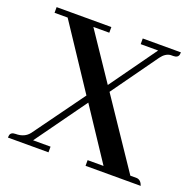

<svg xmlns="http://www.w3.org/2000/svg" viewBox="-108 -697 818 808"><g transform="rotate(20 301.5 -293.0)"><path d="M189.5 0V-25.4H111.3L275.4 -253.9L426.8 -25.4H355.5V0H602.5Q594.7 -23.4 576.2 -25.4H546.9L343.8 -327.1L491.2 -533.2Q509.8 -558.6 533.2 -560.5Q538.1 -560.5 543.9 -560.5Q565.4 -560.5 568.4 -576.2Q569.3 -581.1 569.3 -585.9H398.4V-560.5H476.6L327.1 -351.6L186.5 -560.5H257.8V-585.9H12.7V-560.5H71.3L257.8 -279.3L93.8 -52.7Q73.2 -25.4 33.2 -25.4Q11.7 -25.4 8.8 -9.8Q7.8 -4.9 7.8 0Z"/></g></svg>

Font: Abhaya Libre SemiBold
Style: Regular
Weight: 600
Designer: Pushpananda Ekanayake, Sol Matas, Pathum Egodawatta
Foundry: Mooniak
Version: Version 1.050 ; ttfautohint (v1.6)